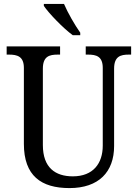

<svg xmlns="http://www.w3.org/2000/svg" viewBox="-20 -951 704 981"><path d="M352 -771H390V-784C363 -822 326 -886 307 -931H204V-921C227 -886 302 -807 352 -771ZM335 10C484 10 563 -72 563 -205V-600C563 -663 596 -672 638 -672H650V-714H418V-672H430C472 -672 505 -663 505 -604V-207C505 -116 456 -50 352 -50C263 -50 199 -94 199 -210V-600C199 -663 232 -672 275 -672H287V-714H14V-672H26C68 -672 102 -663 102 -604V-216C102 -53 190 10 335 10Z"/></svg>

Font: Noto Serif Bengali SemiCondensed
Style: Regular
Weight: 400
Width: 4
Designer: Juan Bruce, Universal Thirst, Indian Type Foundry and the Monotype Design Team.
Foundry: Monotype Imaging Inc.
Version: Version 2.003